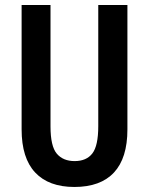

<svg xmlns="http://www.w3.org/2000/svg" viewBox="-20 -734 593 764"><path d="M487 -219Q487 -105 433.5 -47.5Q380 10 276 10Q174 10 120 -47.5Q66 -105 66 -219V-714H181V-231Q181 -152 206 -122.5Q231 -93 277 -93Q324 -93 347.5 -123.5Q371 -154 371 -232V-714H487Z"/></svg>

Font: Noto Sans Tamil ExtraCondensed SemiBold
Style: Regular
Weight: 600
Width: 2
Designer: Jelle Bosma - Monotype Design Team
Foundry: Monotype Imaging Inc.
Version: Version 2.004; ttfautohint (v1.8.4.7-5d5b)